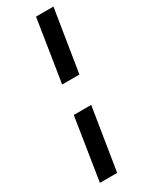

<svg xmlns="http://www.w3.org/2000/svg" viewBox="-236 -853 778 1002"><g transform="rotate(-30 152.5 -352.0)"><path d="M231 -436H127L186 -811H291ZM145 107H41L100 -268H205Z"/></g></svg>

Font: Bitter Pro
Style: Bold Italic
Weight: 700
Italic angle: -9°
Designer: Sol Matas, and Bitter project Authors
Foundry: Sol Matas
Version: Version 1.010